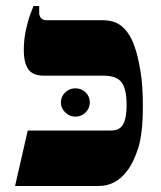

<svg xmlns="http://www.w3.org/2000/svg" viewBox="-20 -617 534 637"><path d="M30 0 72 -184H348Q368 -184 379 -193Q390 -202 395 -221Q400 -240 400 -269Q400 -320 384 -343Q368 -366 322 -366H125Q89 -366 74 -387Q59 -408 59 -451Q59 -485 65.5 -515.5Q72 -546 80 -568Q88 -590 91 -597H110V-575Q110 -563 116.5 -556.5Q123 -550 133 -550H319Q357 -550 380 -533Q403 -516 418 -484Q421 -479 429.5 -453.5Q438 -428 446 -381.5Q454 -335 454 -265Q454 -174 438.5 -125.5Q423 -77 401 -49Q381 -23 357.5 -11.5Q334 0 308 0ZM230 -230Q211 -230 196.5 -244Q182 -258 182 -277Q182 -297 196.5 -310.5Q211 -324 230 -324Q250 -324 264 -310.5Q278 -297 278 -277Q278 -258 264 -244Q250 -230 230 -230Z"/></svg>

Font: Frank Ruhl Libre Black
Style: Regular
Weight: 900
Designer: Yanek Iontef
Foundry: Fontef
Version: Version 6.004